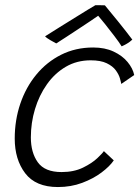

<svg xmlns="http://www.w3.org/2000/svg" viewBox="-20 -734 553 756"><path d="M428 -102.5Q412 -79 379.8 -54.8Q347.5 -30.5 303.5 -14Q259.5 2.5 208 2.5Q120.5 2.5 79.2 -51.8Q38 -106 38 -188.5Q38 -261 60 -325.8Q82 -390.5 123 -440.2Q164 -490 220.8 -518.5Q277.5 -547 347 -547Q393 -547 427.2 -531Q461.5 -515 482.2 -490Q503 -465 508.5 -438.5L457.5 -403.5Q456.5 -410.5 452.2 -425.5Q448 -440.5 436 -457Q424 -473.5 400.2 -485Q376.5 -496.5 337 -496.5Q282.5 -496.5 239 -471Q195.5 -445.5 164.8 -402Q134 -358.5 117.8 -304.5Q101.5 -250.5 101.5 -193Q101.5 -133 129 -94.8Q156.5 -56.5 222.5 -56.5Q271 -56.5 306.8 -74Q342.5 -91.5 363.5 -111.5Q384.5 -131.5 389 -139ZM393 -713Q416.5 -685 447.5 -646.5Q478.5 -608 501 -578Q491.5 -569 480.5 -562.5Q469.5 -556 459 -551.5Q449 -567.5 430 -592.5Q411 -617.5 392.8 -640.2Q374.5 -663 366.5 -672Q357 -665 335.8 -651Q314.5 -637 289 -620Q263.5 -603 240 -587.8Q216.5 -572.5 201.5 -563Q195 -566 178.8 -575.5Q162.5 -585 157.5 -591Q183 -607 213.2 -626Q243.5 -645 272.8 -663Q302 -681 324.2 -694.8Q346.5 -708.5 355.5 -713.5Q362 -713.5 373.5 -713.5Q385 -713.5 393 -713Z"/></svg>

Font: Grandstander ExtraLight
Style: Italic
Weight: 200
Italic angle: -15°
Designer: Tyler Finck
Foundry: Etcetera Type Co
Version: Version 1.200; ttfautohint (v1.8.3)